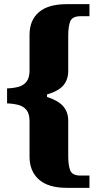

<svg xmlns="http://www.w3.org/2000/svg" viewBox="-20 -780 464 923"><path d="M301 123Q212 123 167 83Q122 43 122 -27V-196Q122 -233 107.5 -251Q93 -269 68.5 -275.5Q44 -282 14 -283V-355Q44 -356 68.5 -362.5Q93 -369 107.5 -387.5Q122 -406 122 -441V-612Q122 -683 167 -721.5Q212 -760 301 -760H410V-702H367Q328 -702 318 -678Q308 -654 308 -609V-439Q308 -397 284.5 -369.5Q261 -342 206 -326V-314Q259 -297 283.5 -269.5Q308 -242 308 -199V-29Q308 16 318 40Q328 64 367 64H410V123Z"/></svg>

Font: Noto Serif Myanmar SemiCondensed Black
Style: Regular
Weight: 900
Width: 4
Designer: Ben Mitchell and the Monotype Design Team
Foundry: Monotype Imaging Inc.
Version: Version 2.106; ttfautohint (v1.8.4.7-5d5b)